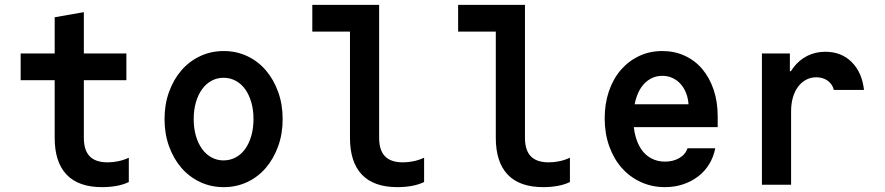

<svg xmlns="http://www.w3.org/2000/svg" viewBox="-20 -760 3640 790"><path d="M325 -193V-430H500V-540H325V-710L205 -689V-540H65V-430H205V-193Q205 -93 254 -41.5Q303 10 400 10Q431 10 459 5Q487 0 510 -11V-111Q488 -101 466 -96.5Q444 -92 423 -92Q373 -92 349 -117Q325 -142 325 -193Z M900.4 10Q953 10 997.5 -11Q1042 -32 1074 -69.5Q1106 -107 1124.5 -158.2Q1143 -209.4 1143 -270Q1143 -330.6 1124.5 -381.8Q1106 -433 1074 -470.5Q1042 -508 997.4 -529Q952.9 -550 900.4 -550Q848 -550 803.2 -528.8Q758.3 -507.6 726.2 -470.3Q694 -433 675.5 -381.8Q657 -330.6 657 -270Q657 -209.4 675.5 -158.2Q694 -107 726.1 -69.7Q758.2 -32.4 803 -11.2Q847.7 10 900.4 10ZM899.6 -100Q872.9 -100 850.2 -112.4Q827.5 -124.8 811.2 -147.4Q795 -170 786 -201.2Q777 -232.4 777 -270Q777 -307.6 786 -338.8Q795 -370 811.2 -392.6Q827.5 -415.2 850.2 -427.6Q872.9 -440 899.6 -440Q927 -440 950 -427.5Q973 -415 989.1 -392.5Q1005.1 -369.9 1014.1 -338.7Q1023 -307.6 1023 -270Q1023 -232.4 1014.1 -201.3Q1005.1 -170.1 989.1 -147.5Q973 -125 950 -112.5Q927 -100 899.6 -100Z M1540 -193V-740H1265V-630H1420V-193Q1420 -93 1469 -41.5Q1518 10 1615 10Q1646 10 1674 5Q1702 0 1725 -11V-111Q1703 -101 1681 -96.5Q1659 -92 1638 -92Q1588 -92 1564 -117Q1540 -142 1540 -193Z M2140 -193V-740H1865V-630H2020V-193Q2020 -93 2069 -41.5Q2118 10 2215 10Q2246 10 2274 5Q2302 0 2325 -11V-111Q2303 -101 2281 -96.5Q2259 -92 2238 -92Q2188 -92 2164 -117Q2140 -142 2140 -193Z M2528 -237H2933V-282Q2933 -341.6 2916.3 -390.9Q2899.6 -440.1 2869.8 -475.6Q2840 -511 2797.8 -530.5Q2755.6 -550 2705.4 -550Q2653 -550 2609.7 -529.5Q2566.4 -509 2534.7 -472.5Q2503 -436 2485.5 -384.8Q2468 -333.5 2468 -273.3Q2468 -211 2486.6 -158.8Q2505.2 -106.6 2538.1 -69.3Q2571 -32 2616.7 -11Q2662.4 10 2716 10Q2755.6 10 2790.3 -1.5Q2825 -13 2852.5 -34Q2880 -55 2898 -84.5Q2916 -114 2923 -150H2809Q2800 -124 2774.8 -109.5Q2749.6 -95 2716 -95Q2686.2 -95 2661.6 -107.5Q2637 -120 2620.5 -143Q2604 -166 2595 -199Q2586 -232 2586 -272.7Q2586 -312.6 2594.5 -345.3Q2603 -378 2618.5 -400.5Q2634 -423 2656 -435.5Q2678 -448 2705 -448Q2727.5 -448 2746.2 -439.5Q2765 -431 2779 -416Q2793 -401 2802 -379.5Q2811 -358 2813 -331H2528Z M3235 0V-302Q3235 -333 3242.5 -359Q3250 -385 3264 -403.5Q3278 -422 3297 -432Q3316 -442 3339 -442Q3366 -442 3385.5 -428Q3405 -414 3411 -390H3535Q3527 -462 3484.5 -504.5Q3442 -547 3376 -547Q3335 -547 3301.5 -530Q3268 -513 3244.5 -482Q3221 -451 3208 -407.5Q3195 -364 3195 -311L3238 -467H3230V-540H3115V0Z"/></svg>

Font: CommitMonoV142 ExtLt
Style: Regular
Weight: 200
Monospace: yes
Designer: Eigil Nikolajsen
Foundry: Eigil Nikolajsen
Version: Version 1.142